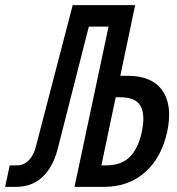

<svg xmlns="http://www.w3.org/2000/svg" viewBox="-70 -730 690 750"><path d="M-50 0 -32 -84H-4Q23 -84 42.5 -104Q62 -124 70 -157L214 -710H458L400 -434H428Q524 -434 564.5 -376Q605 -318 583 -215Q561 -114 496.5 -57Q432 0 336 0H221L354 -626H277L155 -147Q144 -103 122 -69.5Q100 -36 67.5 -18Q35 0 -9 0ZM326 -84H345Q404 -84 437 -117Q470 -150 484 -215Q498 -282 479 -316Q460 -350 401 -350H382Z"/></svg>

Font: Geist Mono
Style: Italic
Weight: 400
Italic angle: -12°
Monospace: yes
Designer: Basement.studio, Andrés Briganti, Mateo Zaragoza
Foundry: Basement.studio, Vercel, Andrés Briganti, Guido Ferreyra, Mateo Zaragoza
Version: Version 1.500